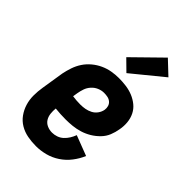

<svg xmlns="http://www.w3.org/2000/svg" viewBox="-232 -865 963 963"><g transform="rotate(45 250.0 -383.0)"><path d="M214 8Q183 8 154 2.5Q125 -3 100.5 -17.5Q76 -32 59.5 -55Q43 -78 34.5 -105.5Q26 -133 26 -163Q26 -193 31 -223L50 -343Q55 -368 63.5 -393Q72 -418 86.5 -440Q101 -462 122 -479.5Q143 -497 167 -508Q191 -519 216.5 -523.5Q242 -528 267 -528Q293 -528 319 -524.5Q345 -521 368 -511.5Q391 -502 410 -486.5Q429 -471 440 -449Q451 -427 453.5 -401Q456 -375 451 -349Q447 -324 437.5 -300.5Q428 -277 409.5 -258Q391 -239 368.5 -225.5Q346 -212 321.5 -204.5Q297 -197 272.5 -194.5Q248 -192 224 -192Q205 -192 187.5 -193Q170 -194 151 -196Q149 -178 151 -159.5Q153 -141 162 -126.5Q171 -112 187.5 -104.5Q204 -97 223 -97Q239 -97 255 -102.5Q271 -108 283.5 -119.5Q296 -131 305 -145.5Q314 -160 320 -176L427 -135Q414 -104 392.5 -76Q371 -48 341.5 -28.5Q312 -9 279 -0.5Q246 8 214 8ZM224 -297Q241 -297 257.5 -300Q274 -303 289.5 -311Q305 -319 315.5 -333.5Q326 -348 329 -365Q331 -378 327.5 -390Q324 -402 314.5 -410Q305 -418 292.5 -420.5Q280 -423 267 -423Q249 -423 231.5 -415.5Q214 -408 201 -393.5Q188 -379 182 -361.5Q176 -344 173 -326L169 -301Q182 -299 196 -298Q210 -297 224 -297ZM276 -572 219 -628 368 -774 440 -706Z"/></g></svg>

Font: Iosevka Term Curly Extrabold
Style: Italic
Weight: 800
Italic angle: -9°
Designer: Belleve Invis
Foundry: Belleve Invis
Version: Version 32.3.0